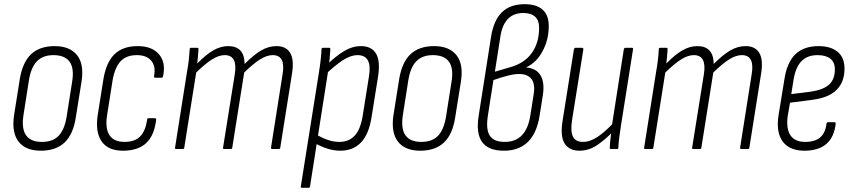

<svg xmlns="http://www.w3.org/2000/svg" viewBox="-20 -711 4070 916"><path d="M175 8Q102 8 68.5 -35.5Q35 -79 47 -161L74 -331Q87 -413 128 -452Q169 -491 241 -491Q313 -491 347.5 -448Q382 -405 369 -322L342 -153Q330 -71 288.5 -31.5Q247 8 175 8ZM180 -34Q232 -34 260 -63.5Q288 -93 298 -155L324 -320Q335 -385 312 -416.5Q289 -448 235 -448Q185 -448 156.5 -419Q128 -390 118 -328L92 -162Q82 -98 104 -66Q126 -34 180 -34Z M570 8Q497 9 465.5 -35.5Q434 -80 446 -161L473 -331Q486 -413 526 -452Q566 -491 637 -491Q705 -491 738.5 -452Q772 -413 758 -348Q756 -340 751 -340H721Q714 -340 715 -348Q724 -395 701.5 -421.5Q679 -448 633 -448Q583 -448 555.5 -419Q528 -390 517 -327L491 -162Q481 -99 502 -66.5Q523 -34 574 -34Q623 -34 648.5 -60Q674 -86 682 -139Q682 -147 688 -147H719Q726 -147 725 -139Q716 -65 678 -29Q640 7 570 8Z M821 0Q814 0 815 -6L872 -367Q878 -399 881 -427Q884 -455 885 -476Q885 -483 892 -483H922Q927 -483 927 -476Q926 -460 924.5 -443Q923 -426 921 -408Q963 -451 998 -471Q1033 -491 1069 -491Q1146 -491 1147 -406Q1190 -449 1225.5 -470Q1261 -491 1299 -491Q1345 -491 1364.5 -458.5Q1384 -426 1373 -359L1317 -6Q1316 0 1309 0H1279Q1272 0 1273 -7L1328 -356Q1344 -448 1281 -448Q1253 -448 1220.5 -427.5Q1188 -407 1145 -365L1088 -6Q1087 0 1080 0H1050Q1043 0 1044 -6L1100 -356Q1115 -448 1052 -448Q1024 -448 991.5 -427.5Q959 -407 916 -365L859 -6Q858 0 851 0Z M1604 8Q1573 8 1541.5 -2Q1510 -12 1483 -28L1490 -69Q1514 -54 1542.5 -44Q1571 -34 1599 -34Q1644 -34 1671.5 -63Q1699 -92 1710 -156L1740 -345Q1749 -398 1735 -423Q1721 -448 1686 -448Q1653 -448 1615.5 -423.5Q1578 -399 1533 -356L1538 -401Q1583 -444 1622 -467.5Q1661 -491 1702 -491Q1752 -491 1773.5 -456Q1795 -421 1784 -348L1753 -154Q1740 -70 1702 -31Q1664 8 1604 8ZM1421 185Q1414 185 1415 179L1502 -368Q1507 -399 1510 -426.5Q1513 -454 1514 -476Q1514 -483 1521 -483H1551Q1556 -483 1556 -476Q1555 -455 1552.5 -430Q1550 -405 1547 -389L1546 -376L1459 179Q1458 185 1451 185Z M1985 8Q1912 8 1878.5 -35.5Q1845 -79 1857 -161L1884 -331Q1897 -413 1938 -452Q1979 -491 2051 -491Q2123 -491 2157.5 -448Q2192 -405 2179 -322L2152 -153Q2140 -71 2098.5 -31.5Q2057 8 1985 8ZM1990 -34Q2042 -34 2070 -63.5Q2098 -93 2108 -155L2134 -320Q2145 -385 2122 -416.5Q2099 -448 2045 -448Q1995 -448 1966.5 -419Q1938 -390 1928 -328L1902 -162Q1892 -98 1914 -66Q1936 -34 1990 -34Z M2384 8Q2310 8 2280 -33.5Q2250 -75 2264 -161L2323 -537Q2336 -616 2375.5 -653.5Q2415 -691 2483 -691Q2539 -691 2568.5 -665Q2598 -639 2598 -587Q2598 -522 2569 -467.5Q2540 -413 2491 -390V-389Q2539 -385 2559 -351Q2579 -317 2570 -258L2554 -157Q2541 -76 2498.5 -34Q2456 8 2384 8ZM2388 -34Q2490 -34 2510 -159L2526 -261Q2534 -310 2515.5 -334Q2497 -358 2457 -358Q2434 -358 2402.5 -350Q2371 -342 2334 -329L2308 -162Q2297 -94 2316.5 -64Q2336 -34 2388 -34ZM2341 -369 2413 -390Q2482 -409 2517 -458Q2552 -507 2552 -578Q2552 -649 2476 -649Q2432 -649 2404.5 -622Q2377 -595 2368 -541Z M2745 8Q2696 8 2674 -26Q2652 -60 2664 -135L2718 -475Q2720 -483 2726 -483H2756Q2764 -483 2763 -475L2709 -137Q2701 -84 2713.5 -59Q2726 -34 2761 -34Q2796 -34 2832.5 -59Q2869 -84 2911 -129L2906 -85Q2868 -45 2828.5 -18.5Q2789 8 2745 8ZM2895 0Q2889 0 2889 -6Q2890 -28 2893 -53.5Q2896 -79 2899 -99V-110L2956 -475Q2958 -483 2964 -483H2994Q3002 -483 3000 -475L2943 -115Q2938 -84 2934.5 -56.5Q2931 -29 2930 -6Q2930 0 2923 0Z M3059 0Q3052 0 3053 -6L3110 -367Q3116 -399 3119 -427Q3122 -455 3123 -476Q3123 -483 3130 -483H3160Q3165 -483 3165 -476Q3164 -460 3162.5 -443Q3161 -426 3159 -408Q3201 -451 3236 -471Q3271 -491 3307 -491Q3384 -491 3385 -406Q3428 -449 3463.5 -470Q3499 -491 3537 -491Q3583 -491 3602.5 -458.5Q3622 -426 3611 -359L3555 -6Q3554 0 3547 0H3517Q3510 0 3511 -7L3566 -356Q3582 -448 3519 -448Q3491 -448 3458.5 -427.5Q3426 -407 3383 -365L3326 -6Q3325 0 3318 0H3288Q3281 0 3282 -6L3338 -356Q3353 -448 3290 -448Q3262 -448 3229.5 -427.5Q3197 -407 3154 -365L3097 -6Q3096 0 3089 0Z M3818 8Q3747 8 3714.5 -35.5Q3682 -79 3694 -159L3722 -331Q3734 -413 3774.5 -452Q3815 -491 3885 -491Q3944 -491 3976.5 -463.5Q4009 -436 4009 -384Q4009 -320 3971.5 -282.5Q3934 -245 3857 -235L3749 -221L3738 -157Q3730 -97 3751 -65.5Q3772 -34 3822 -34Q3868 -34 3893 -55.5Q3918 -77 3923 -121Q3924 -128 3930 -128H3961Q3967 -128 3967 -121Q3960 -57 3922.5 -24.5Q3885 8 3818 8ZM3755 -262 3850 -274Q3909 -283 3936 -308Q3963 -333 3963 -380Q3963 -414 3941.5 -431Q3920 -448 3881 -448Q3832 -448 3804 -419.5Q3776 -391 3766 -331Z"/></svg>

Font: Sofia Sans Condensed Light
Style: Italic
Weight: 300
Italic angle: -9°
Version: Version 4.100